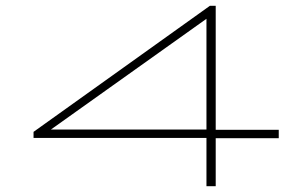

<svg xmlns="http://www.w3.org/2000/svg" viewBox="-20 -644 1040 664"><path d="M694 0V-167H96V-188L706 -624H726V-195H944V-166H726V0ZM156 -196H694V-579Z"/></svg>

Font: Inconsolata UltraExpanded ExtraLight
Style: Regular
Weight: 200
Width: 9
Monospace: yes
Designer: Raph Levien, Cyreal, Brenton Simpson
Foundry: Raph Levien, Cyreal, Google
Version: Version 3.001; ttfautohint (v1.8.2.53-6de2)